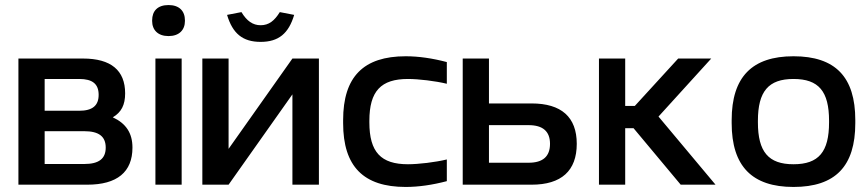

<svg xmlns="http://www.w3.org/2000/svg" viewBox="-20 -732 3427 761"><path d="M53 0H326C444 0 505 -50 505 -147C505 -205 479 -243 427 -267C461 -287 476 -316 476 -362C476 -453 420 -500 309 -500H53ZM157 -82V-212H314C372 -212 399 -191 399 -147C399 -103 372 -82 314 -82ZM157 -293V-419H294C347 -419 371 -399 371 -356C371 -314 347 -293 294 -293Z M596 -500V0H700V-500ZM583 -649C583 -613 606 -589 648 -589C690 -589 713 -613 713 -649V-651C713 -689 690 -712 648 -712C605 -712 583 -689 583 -651Z M782 0H886L1139 -358V0H1244V-500H1139L886 -142V-500H782ZM880 -673 937 -684C958 -649 982 -632 1013 -632C1046 -632 1068 -650 1089 -684L1146 -673C1124 -599 1084 -566 1013 -566C942 -566 902 -599 880 -673Z M1340 -256V-244C1340 -72 1421 9 1588 9C1639 9 1694 1 1751 -14V-100C1706 -89 1639 -81 1597 -81C1490 -81 1444 -129 1444 -247V-253C1444 -371 1490 -419 1597 -419C1639 -419 1706 -411 1751 -400V-486C1694 -501 1639 -509 1588 -509C1421 -509 1340 -428 1340 -256Z M1814 0H2087C2205 0 2266 -55 2266 -162C2266 -268 2205 -322 2087 -322H1918V-500H1814ZM1918 -87V-236H2075C2132 -236 2160 -211 2160 -162C2160 -112 2132 -87 2075 -87Z M2354 -500V0H2458V-224H2491L2678 0H2816L2590 -270L2799 -500H2668L2496 -312H2458V-500Z M2880 -256V-244C2880 -73 2961 9 3125 9C3291 9 3370 -73 3370 -244V-256C3370 -427 3291 -509 3125 -509C2961 -509 2880 -427 2880 -256ZM2984 -247V-253C2984 -370 3026 -419 3125 -419C3225 -419 3266 -370 3266 -253V-247C3266 -130 3225 -81 3125 -81C3026 -81 2984 -130 2984 -247Z"/></svg>

Font: LT Wave Text Medium
Style: Regular
Weight: 500
Designer: Daniel Lyons
Version: Version 2.5 (Glyphs App)